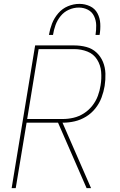

<svg xmlns="http://www.w3.org/2000/svg" viewBox="-20 -969 616 989"><path d="M40 0H61L117 -337H279L426 0H449L302 -337H304Q334 -337 364.5 -344Q395 -351 423 -368Q451 -385 471.5 -411Q492 -437 503 -466.5Q514 -496 519 -526Q524 -558 523 -590Q522 -622 510.5 -650Q499 -678 477 -698.5Q455 -719 425 -727Q395 -735 363 -735H161ZM120 -356 179 -716H363Q398 -716 430 -703.5Q462 -691 480 -662.5Q498 -634 501 -599Q504 -564 498 -529Q494 -502 484 -475Q474 -448 455.5 -424.5Q437 -401 412 -385Q387 -369 359 -362.5Q331 -356 304 -356ZM232 -789H253Q257 -815 266 -840Q275 -865 292.5 -886.5Q310 -908 335 -919Q360 -930 386 -930Q411 -930 432.5 -919Q454 -908 464.5 -886Q475 -864 475.5 -839Q476 -814 472 -789H493Q498 -818 496.5 -847Q495 -876 482 -900.5Q469 -925 443.5 -937Q418 -949 389 -949Q359 -949 330 -937Q301 -925 280 -900.5Q259 -876 248 -847.5Q237 -819 232 -789Z"/></svg>

Font: Iosevka Sparkle Thin
Style: Italic
Weight: 100
Italic angle: -9°
Designer: Belleve Invis
Foundry: Belleve Invis
Version: Version 4.5.0; ttfautohint (v1.8.3)